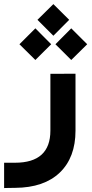

<svg xmlns="http://www.w3.org/2000/svg" viewBox="-33 -699 455 948"><path d="M151.9 -601.1 230.5 -678.7 308.6 -601.1 230.5 -522.5ZM240.7 -480.5 318.8 -559.1 397.5 -480.5 318.8 -402.8ZM63 -480.5 141.6 -559.1 219.7 -480.5 141.6 -402.8ZM41 104.5Q215.8 104.5 215.8 -54.2V-314.9V-334.5H235.4L320.3 -335H339.8V-315.4V-54.2Q339.8 78.6 262.2 153.1Q184.6 227.5 42 228.5L7.3 229L-12.7 229.5V209.5V124V104.5H6.8Z"/></svg>

Font: Shabnam FD
Style: Bold
Weight: 700
Foundry: DejaVu fonts team - Redesigned by Saber Rastikerdar - Based on Vazir font
Version: Version 5.00;October 20, 2019;FontCreator 12.0.0.2547 64-bit